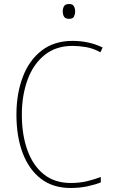

<svg xmlns="http://www.w3.org/2000/svg" viewBox="-20 -928 570 958"><path d="M332 10Q245 10 185 -35.5Q125 -81 93.5 -163.5Q62 -246 62 -356Q62 -460 93.5 -543.5Q125 -627 187.5 -675.5Q250 -724 342 -724Q382 -724 419.5 -716Q457 -708 492 -691L481 -667Q445 -687 409 -693Q373 -699 342 -699Q259 -699 202.5 -653.5Q146 -608 117.5 -530Q89 -452 89 -356Q89 -255 117 -178Q145 -101 199 -58Q253 -15 333 -15Q379 -15 417 -24.5Q455 -34 483 -45V-18Q456 -7 417 1.5Q378 10 332 10ZM325 -834Q306 -834 299.5 -845Q293 -856 293 -871Q293 -885 299 -896.5Q305 -908 325 -908Q343 -908 349 -896.5Q355 -885 355 -871Q355 -858 349.5 -846Q344 -834 325 -834Z"/></svg>

Font: Noto Sans Mono Condensed Thin
Style: Regular
Weight: 100
Width: 3
Designer: Monotype Design Team
Foundry: Monotype Imaging Inc.
Version: Version 2.014; ttfautohint (v1.8.4.7-5d5b)